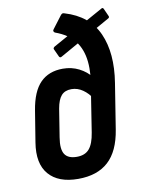

<svg xmlns="http://www.w3.org/2000/svg" viewBox="-81 -747 595 810"><g transform="rotate(-10 217.0 -341.5)"><path d="M188.5 8Q103.6 8 63 -39.1Q22.5 -86.1 36.9 -174.7L58.5 -308.1Q71.3 -387.5 107.5 -424.3Q143.7 -461.2 204.2 -461.2Q241.9 -461.2 273.4 -445.2Q304.9 -429.1 324.9 -403.1L311.5 -313.5Q296.3 -338.4 273.7 -354.1Q251.2 -369.9 224.9 -369.9Q196.8 -369.9 181.7 -352.7Q166.6 -335.6 160.1 -298.1L140.9 -177.7Q132.9 -128.8 147 -106.8Q161.2 -84.7 198.9 -84.7Q234 -84.7 252.2 -106.1Q270.5 -127.4 277.9 -174.5L304.7 -345.4Q319.7 -418 314.2 -471.9Q308.7 -525.7 280.9 -561.6Q253 -597.4 199.1 -616.8Q194.3 -618.8 193 -623.3Q191.7 -627.8 195.7 -632.2L236.1 -685.4Q239.9 -690 243.3 -691Q246.7 -692 251.9 -690Q354.6 -659.6 392.8 -574.2Q430.9 -488.7 410.9 -363.9L379.9 -169.1Q365.5 -78.7 318.1 -35.4Q270.6 8 188.5 8ZM208.4 -511.8Q201.4 -507.8 197.6 -514.1L181.8 -548.4Q179.4 -553.5 186.6 -558.9L408.9 -682.8Q415.3 -686.8 418.7 -679.4L433.5 -646.4Q436.5 -640 429.1 -636.2Z"/></g></svg>

Font: Sofia Sans Condensed
Style: Italic
Weight: 400
Italic angle: -9°
Designer: Botio Nikoltchev, Ani Petrova
Foundry: lettersoup
Version: Version 4.101